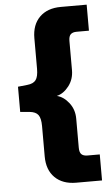

<svg xmlns="http://www.w3.org/2000/svg" viewBox="-59 -744 552 963"><g transform="rotate(-5 216.5 -262.5)"><path d="M226 -262Q260 -254 286.5 -220Q313 -186 313 -140V6Q313 30 323 39.5Q333 49 353 49H415V180H285Q217 180 178 141.5Q139 103 139 35V-118Q139 -157 126.5 -174Q114 -191 83 -194L36 -198V-325L83 -330Q114 -333 126.5 -350Q139 -367 139 -406V-560Q139 -628 178 -666.5Q217 -705 285 -705H415V-574H353Q333 -574 323 -564.5Q313 -555 313 -531V-384Q313 -338 286.5 -304Q260 -270 226 -262Z"/></g></svg>

Font: wassup Sans
Style: Black
Weight: 900
Version: Version 2.001